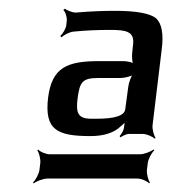

<svg xmlns="http://www.w3.org/2000/svg" viewBox="-20 -685 395 443"><path d="M287 -582 285 -563C284 -554 285 -538 289 -533L293 -536C288 -541 273 -544 264 -544H209C134 -544 100 -529 91 -460C82 -385 112 -371 189 -371C220 -371 244 -379 259 -394C265 -399 272 -405 273 -410L270 -411C268 -407 267 -397 266 -390C265 -383 259 -374 256 -371L258 -368C262 -371 271 -376 278 -376H309C318 -376 332 -370 337 -365L339 -367C335 -372 331 -387 332 -396L353 -570C358 -607 353 -631 340 -643C326 -654 295 -660 246 -660C219 -660 189 -659 155 -656C147 -656 134 -661 130 -665L126 -662C131 -658 135 -645 134 -637L133 -627C132 -619 125 -607 119 -602L122 -599C127 -604 140 -611 149 -612C179 -615 207 -616 234 -616C270 -616 291 -613 287 -582ZM159 -458C164 -496 170 -505 207 -505H258C267 -505 284 -509 290 -514L288 -516C283 -511 277 -494 276 -485L269 -433C267 -418 245 -411 202 -411H191C159 -411 155 -425 159 -458ZM89 -273H297C306 -273 320 -267 324 -262L326 -264C322 -269 318 -284 319 -293L321 -309C322 -318 330 -333 336 -338L334 -340C328 -335 312 -329 303 -329H95C86 -329 72 -335 68 -340L66 -338C70 -333 74 -318 73 -309L71 -293C70 -284 62 -269 56 -264L58 -262C64 -267 80 -273 89 -273Z"/></svg>

Font: Gamestation Storm Oblique 
Style: Italic
Weight: 400
Designer: Jonas Hecksher
Foundry: Jonas Hecksher, Playtypeª, e-types AS
Version: Version 1.003